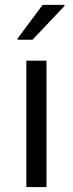

<svg xmlns="http://www.w3.org/2000/svg" viewBox="-20 -755 294 775"><path d="M86.4 0V-510H167.6V0ZM51 -594.6V-599.6L152.1 -735.3H239.9V-730.3L111.2 -594.6Z"/></svg>

Font: Saira Thin
Style: Regular
Weight: 100
Designer: Hector Gatti with collaboration of the Omnibus-Type team
Foundry: Omnibus-Type
Version: Version 1.101